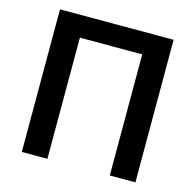

<svg xmlns="http://www.w3.org/2000/svg" viewBox="-106 -836 963 946"><g transform="rotate(15 375.5 -363.5)"><path d="M85.6 -727.3H665.1V0H534.4V-617.9H216.3V0H85.6Z"/></g></svg>

Font: Inter P Semi Bold
Style: Regular
Weight: 600
Designer: Rasmus Andersson
Foundry: rsms
Version: Version 3.018;git-588b23468